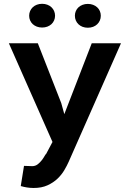

<svg xmlns="http://www.w3.org/2000/svg" viewBox="-20 -750 640 984"><path d="M293.9 -221.7 309.6 -165 450.2 -528.3H600.1L332 79.1Q323.2 99.1 309.3 122.6Q295.4 146 274.4 166Q253.4 186 223.4 199.7Q193.4 213.4 152.3 213.4Q142.6 213.4 134.3 212.6Q126 211.9 118.2 210.7Q110.4 209.5 102.8 207.8Q95.2 206.1 86.4 203.6L103 100.1Q111.3 100.1 124.3 100.8Q137.2 101.6 145 101.6Q161.1 101.6 173.6 91.8Q186 82 194.8 70.3Q203.6 58.6 209 48.8Q214.4 39.1 216.3 39.1L249 -22.5L25.4 -528.3H173.8ZM129.4 -669.4Q129.4 -682.1 134.3 -693.4Q139.2 -704.6 147.9 -712.9Q156.7 -721.2 168.9 -725.8Q181.2 -730.5 195.8 -730.5Q210.4 -730.5 222.7 -725.8Q234.9 -721.2 243.7 -712.9Q252.4 -704.6 257.3 -693.4Q262.2 -682.1 262.2 -669.4Q262.2 -656.7 257.3 -645.5Q252.4 -634.3 243.7 -626.2Q234.9 -618.2 222.7 -613.5Q210.4 -608.9 195.8 -608.9Q181.2 -608.9 168.9 -613.5Q156.7 -618.2 147.9 -626.2Q139.2 -634.3 134.3 -645.5Q129.4 -656.7 129.4 -669.4ZM363.8 -669.4Q363.8 -682.1 368.7 -693.4Q373.5 -704.6 382.3 -712.6Q391.1 -720.7 403.3 -725.3Q415.5 -730 430.2 -730Q444.8 -730 457 -725.3Q469.2 -720.7 478 -712.6Q486.8 -704.6 491.7 -693.4Q496.6 -682.1 496.6 -669.4Q496.6 -656.2 491.7 -645Q486.8 -633.8 478 -625.5Q469.2 -617.2 457 -612.5Q444.8 -607.9 430.2 -607.9Q415.5 -607.9 403.3 -612.5Q391.1 -617.2 382.3 -625.5Q373.5 -633.8 368.7 -645Q363.8 -656.2 363.8 -669.4Z"/></svg>

Font: Roboto Mono
Style: Bold
Weight: 700
Designer: Google
Version: Version 2.000985; 2015; ttfautohint (v1.3)